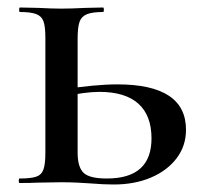

<svg xmlns="http://www.w3.org/2000/svg" viewBox="-20 -488 547 512"><path d="M265 -12Q384 -12 384 -119Q384 -180 349 -211.5Q314 -243 245 -243Q207 -243 147 -230L144 -249Q234 -263 293 -263Q476 -263 476 -142Q476 -99 451 -66Q426 -33 382.5 -14.5Q339 4 283 4Q256 4 220 1Q206 0 186 -1Q166 -2 142 -2L81 -1Q63 0 32 0Q30 0 30 -6Q30 -12 32 -12Q63 -12 77 -17Q91 -22 96 -36.5Q101 -51 101 -81V-387Q101 -417 96 -431Q91 -445 76.5 -450.5Q62 -456 33 -456Q31 -456 31 -462Q31 -468 33 -468L81 -467Q121 -465 143 -465Q169 -465 209 -467L255 -468Q257 -468 257 -462Q257 -456 255 -456Q226 -456 211.5 -450Q197 -444 192 -429.5Q187 -415 187 -385V-81Q187 -43 202.5 -27.5Q218 -12 265 -12Z"/></svg>

Font: Cormorant Unicase SemiBold
Style: Regular
Weight: 600
Designer: Christian Thalmann (Catharsis Fonts)
Foundry: Catharsis Fonts
Version: Version 4.000